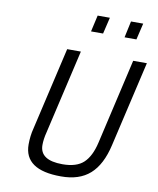

<svg xmlns="http://www.w3.org/2000/svg" viewBox="-97 -980 876 1066"><g transform="rotate(10 340.5 -447.5)"><path d="M189 -144Q189 -58.1 316.9 -58.1Q396 -58.1 435.5 -95.2Q475.1 -132.3 493.2 -210.9L604 -691.9H681.2L569.8 -210.9Q543.9 -97.2 483.4 -43.5Q422.9 10.3 319.8 9.8Q112.8 9.8 112.8 -133.8Q112.8 -182.6 124 -225.1L231.9 -691.9H309.1L199.2 -216.8Q189 -177.2 189 -144ZM534.2 -812 554.2 -904.8H623L601.1 -812ZM345.2 -812 366.2 -904.8H435.1L413.1 -812Z"/></g></svg>

Font: TitilliumWeb-Italic
Style: Italic
Weight: 400
Italic angle: -13°
Version: Version 1.001;PS 57.000;hotconv 1.0.70;makeotf.lib2.5.55311